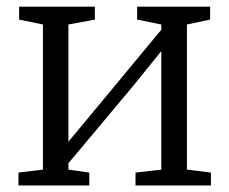

<svg xmlns="http://www.w3.org/2000/svg" viewBox="-20 -568 702 588"><path d="M36.5 0V-39.5L111.5 -48.5V-493L38.5 -508V-547.5H270.5V-508L189.5 -493V-134L266 -226L474 -477V-493L400 -508V-547.5H623.5V-508L552.5 -493V-48.5L626 -39.5V0H395V-39.5L474 -48.5V-411.5L390 -307.5L189.5 -68V-48.5L253.5 -39.5V0Z"/></svg>

Font: Merriweather 36pt Light
Style: Regular
Weight: 300
Designer: Eben Sorkin
Foundry: Eben Sorkin
Version: Version 2.100